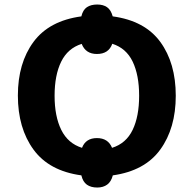

<svg xmlns="http://www.w3.org/2000/svg" viewBox="-20 -776 863 855"><path d="M413.1 59.1Q384.8 59.1 366.9 46.4Q349.1 33.7 342.3 4.9Q198.7 -14.6 129.2 -109.9Q59.6 -205.1 59.6 -350.6Q59.6 -495.1 129.2 -589.4Q198.7 -683.6 342.3 -703.1Q349.1 -731.9 366.9 -743.9Q384.8 -755.9 413.1 -755.9Q439.5 -755.9 456.8 -743.9Q474.1 -731.9 481.9 -703.1Q625 -683.6 693.8 -589.4Q762.7 -495.1 762.7 -349.6Q762.7 -205.1 693.8 -110.1Q625 -15.1 482.4 4.9Q475.1 33.2 457.3 46.1Q439.5 59.1 413.1 59.1ZM345.2 -117.7Q361.8 -161.1 411.6 -161.1Q461.4 -161.1 479 -117.7Q541.5 -137.2 570.6 -197.5Q599.6 -257.8 599.6 -349.6Q599.6 -441.4 570.8 -501.5Q542 -561.5 480 -581.1Q463.9 -535.6 411.6 -535.6Q361.3 -535.6 343.8 -580.6Q281.7 -561 252.4 -501.2Q223.1 -441.4 223.1 -349.6Q223.1 -257.8 252.9 -197.5Q282.7 -137.2 345.2 -117.7Z"/></svg>

Font: Lunasima
Style: Bold
Weight: 700
Designer: The DocRepair Project, Monotype Design Team
Foundry: Google
Version: Version 2.009